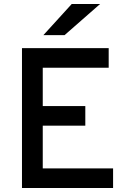

<svg xmlns="http://www.w3.org/2000/svg" viewBox="-20 -941 641 961"><path d="M197 -765 339 -921H481L303 -765ZM90 0V-700H524V-602H194V-410H407V-312H194V-98H546V0Z"/></svg>

Font: Overpass Light
Style: Bold
Weight: 600
Designer: Delve Withrington, Thomas Jockin
Foundry: Delve Fonts
Version: Version 3.000;DELV;Overpass